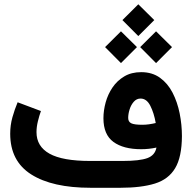

<svg xmlns="http://www.w3.org/2000/svg" viewBox="-20 -889 910 909"><path d="M559.6 -793.9 634.8 -868.7 710.4 -793.9 634.8 -718.3ZM643.6 -666 718.8 -740.7 794.4 -666 718.8 -590.3ZM477.5 -666 552.7 -740.7 628.4 -666 552.7 -590.3ZM720.7 -190.4Q685.5 -182.6 648.4 -182.6Q564 -182.6 516.8 -217.3Q469.7 -252 469.7 -329.1Q469.7 -365.7 480.2 -404.1Q490.7 -442.4 512.7 -474.9Q534.7 -507.3 568.4 -527.3Q602.1 -547.4 648.4 -547.4Q700.7 -547.4 737.5 -520.8Q774.4 -494.1 797.1 -450Q819.8 -405.8 830.6 -352.1Q841.3 -298.3 841.3 -244.6Q840.8 -145.5 809.3 -92.8Q777.8 -40 713.4 -20Q648.9 0 550.3 0H408.7Q228 0 128.2 -63Q28.3 -126 28.3 -255.9Q28.3 -296.4 38.8 -333.7Q49.3 -371.1 63.5 -404.8L173.8 -363.3Q166 -341.8 159.4 -314.9Q152.8 -288.1 152.8 -263.2Q152.8 -195.8 214.4 -161.4Q275.9 -127 406.7 -127H560.5Q641.1 -127 677.5 -140.4Q713.9 -153.8 720.7 -190.4ZM717.3 -306.6Q709 -354 691.7 -388.2Q674.3 -422.4 645.5 -422.4Q626.5 -422.4 613.3 -407.2Q600.1 -392.1 593.5 -370.8Q586.9 -349.6 586.9 -330.6Q586.9 -312.5 601.3 -305.4Q615.7 -298.3 653.8 -298.3Q669.4 -298.3 685.3 -300.5Q701.2 -302.7 717.3 -306.6Z"/></svg>

Font: Vazir WOL
Style: Bold-WOL
Weight: 700
Designer: Saber Rastikerdar
Foundry: Saber Rastikerdar
Version: Version 30.0.0